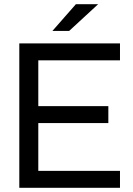

<svg xmlns="http://www.w3.org/2000/svg" viewBox="-20 -898 637 918"><path d="M163.1 -609.4V-390.6H498V-309.6H163.1V-81.1H553.7V0H72.3V-690.4H553.7V-609.4ZM342.8 -877.9H449.2L310.5 -750H230.5Z"/></svg>

Font: Dinish Expanded
Style: Regular
Weight: 400
Width: 7
Designer: Charles Nix
Foundry: Playbeing
Version: Version 2.005; ttfautohint (v1.8.3)